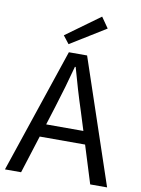

<svg xmlns="http://www.w3.org/2000/svg" viewBox="-94 -932 733 996"><g transform="rotate(10 272.0 -434.0)"><path d="M204 -366C227 -439 248 -511 268 -587H272C293 -511 314 -439 338 -366L369 -267H173ZM3 0H88L151 -199H390L452 0H541L320 -656H224ZM215 -697 401 -812 362 -868 183 -738Z"/></g></svg>

Font: DAIFUKU Sans
Style: Regular
Weight: 400
Designer: Original font ‘Source Han Sans JP’ : Paul D. Hunt
Foundry: Daifuku
Version: Version 1.000